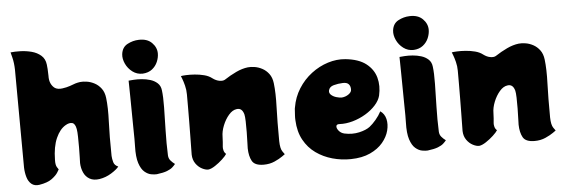

<svg xmlns="http://www.w3.org/2000/svg" viewBox="-51 -958 3349 1134"><g transform="rotate(-5 1623.5 -390.5)"><path d="M581 -127Q582 -109 587.5 -89.5Q593 -70 615 -61Q602 -44 569 -23.5Q536 -3 498 3Q463 8 439.5 -5.5Q416 -19 404.5 -45Q393 -71 392 -101Q392 -109 393 -134.5Q394 -160 394 -193Q394 -226 393.5 -256Q393 -286 390 -303Q384 -336 366.5 -340.5Q349 -345 327 -332Q292 -312 269.5 -261.5Q247 -211 246 -133Q245 -102 254 -88.5Q263 -75 263 -75Q263 -75 253 -58Q243 -41 217 -21.5Q191 -2 141 6Q113 10 95 -4.5Q77 -19 69 -46Q61 -73 60 -103L57 -684Q56 -725 48 -756.5Q40 -788 40 -788Q65 -791 98.5 -790Q132 -789 164.5 -780.5Q197 -772 220 -752Q243 -732 247 -698Q248 -691 249.5 -671.5Q251 -652 251 -632Q250 -604 259 -585Q268 -566 283 -556Q300 -546 326 -549.5Q352 -553 372 -560Q392 -568 405.5 -572Q419 -576 434 -578Q451 -580 474 -576.5Q497 -573 519.5 -561Q542 -549 558.5 -527Q575 -505 579 -471Q586 -413 582.5 -329.5Q579 -246 581 -127Z M807 -595Q773 -594 746.5 -614Q720 -634 706.5 -663.5Q693 -693 696 -720Q701 -761 733 -778Q765 -795 800 -796Q850 -798 878 -770Q906 -742 906 -706Q906 -682 895.5 -657Q885 -632 863 -614.5Q841 -597 807 -595ZM913 -101Q914 -83 924.5 -70.5Q935 -58 950 -47Q943 -38 932 -28Q921 -18 899.5 -9.5Q878 -1 838 4Q825 5 805 1.5Q785 -2 765.5 -18.5Q746 -35 734 -71.5Q722 -108 724 -172Q725 -183 724.5 -215Q724 -247 723.5 -291Q723 -335 722.5 -382Q722 -429 721.5 -469.5Q721 -510 720.5 -535.5Q720 -561 720 -561Q729 -562 750.5 -563.5Q772 -565 798 -563Q824 -561 848.5 -553.5Q873 -546 890.5 -530Q908 -514 911 -487Q916 -449 915 -385.5Q914 -322 912 -247.5Q910 -173 913 -101Z M1575 -127Q1576 -83 1588.5 -65.5Q1601 -48 1601 -48Q1601 -48 1583.5 -35.5Q1566 -23 1537 -10Q1508 3 1472 3Q1419 3 1403 -26Q1387 -55 1386 -101Q1386 -109 1387 -136Q1388 -163 1388.5 -197.5Q1389 -232 1388 -261.5Q1387 -291 1384 -303Q1373 -343 1341 -338Q1316 -335 1294 -309.5Q1272 -284 1258 -249Q1244 -214 1244 -183Q1244 -167 1242.5 -151.5Q1241 -136 1240 -123Q1239 -114 1242.5 -101Q1246 -88 1256 -80Q1249 -68 1228.5 -49Q1208 -30 1184.5 -14.5Q1161 1 1144 3Q1128 4 1106.5 -7Q1085 -18 1069.5 -40Q1054 -62 1053 -93Q1053 -101 1053.5 -130Q1054 -159 1054.5 -200Q1055 -241 1055.5 -287Q1056 -333 1056 -376Q1056 -419 1056 -450Q1056 -477 1049.5 -502.5Q1043 -528 1036.5 -544.5Q1030 -561 1030 -561Q1039 -563 1061.5 -564Q1084 -565 1112 -563Q1140 -561 1167.5 -554Q1195 -547 1214 -532Q1234 -517 1254.5 -513.5Q1275 -510 1287 -517Q1322 -540 1358 -557Q1394 -574 1428 -578Q1445 -580 1468 -576.5Q1491 -573 1513.5 -561Q1536 -549 1552.5 -527Q1569 -505 1573 -471Q1580 -413 1577 -329.5Q1574 -246 1575 -127Z M2185 -251Q2210 -234 2217.5 -202.5Q2225 -171 2215.5 -134Q2206 -97 2178 -63.5Q2150 -30 2102.5 -8Q2055 14 1988 15Q1932 16 1878.5 1Q1825 -14 1781.5 -45Q1738 -76 1711 -125Q1684 -174 1681 -242Q1680 -256 1681 -271Q1682 -286 1683 -302Q1683 -306 1683.5 -310Q1684 -314 1685 -318Q1695 -378 1726.5 -428Q1758 -478 1804 -513Q1850 -548 1902.5 -564.5Q1955 -581 2006 -576Q2085 -568 2128.5 -534Q2172 -500 2185.5 -450.5Q2199 -401 2186 -344Q2179 -316 2154.5 -288.5Q2130 -261 2094 -239.5Q2058 -218 2017.5 -206.5Q1977 -195 1939 -197Q1920 -198 1919 -185.5Q1918 -173 1930 -158.5Q1942 -144 1962 -139Q2009 -129 2050.5 -138.5Q2092 -148 2114 -165Q2132 -179 2152 -202.5Q2172 -226 2185 -251ZM1966 -352Q1989 -354 2006.5 -366.5Q2024 -379 2024 -393Q2025 -413 2014.5 -425.5Q2004 -438 1979 -437Q1951 -436 1925 -429Q1899 -422 1894 -400Q1891 -385 1903 -374Q1915 -363 1933 -357.5Q1951 -352 1966 -352Z M2413 -595Q2379 -594 2352.5 -614Q2326 -634 2312.5 -663.5Q2299 -693 2302 -720Q2307 -761 2339 -778Q2371 -795 2406 -796Q2456 -798 2484 -770Q2512 -742 2512 -706Q2512 -682 2501.5 -657Q2491 -632 2469 -614.5Q2447 -597 2413 -595ZM2519 -101Q2520 -83 2530.5 -70.5Q2541 -58 2556 -47Q2549 -38 2538 -28Q2527 -18 2505.5 -9.5Q2484 -1 2444 4Q2431 5 2411 1.5Q2391 -2 2371.5 -18.5Q2352 -35 2340 -71.5Q2328 -108 2330 -172Q2331 -183 2330.5 -215Q2330 -247 2329.5 -291Q2329 -335 2328.5 -382Q2328 -429 2327.5 -469.5Q2327 -510 2326.5 -535.5Q2326 -561 2326 -561Q2335 -562 2356.5 -563.5Q2378 -565 2404 -563Q2430 -561 2454.5 -553.5Q2479 -546 2496.5 -530Q2514 -514 2517 -487Q2522 -449 2521 -385.5Q2520 -322 2518 -247.5Q2516 -173 2519 -101Z M3181 -127Q3182 -83 3194.5 -65.5Q3207 -48 3207 -48Q3207 -48 3189.5 -35.5Q3172 -23 3143 -10Q3114 3 3078 3Q3025 3 3009 -26Q2993 -55 2992 -101Q2992 -109 2993 -136Q2994 -163 2994.5 -197.5Q2995 -232 2994 -261.5Q2993 -291 2990 -303Q2979 -343 2947 -338Q2922 -335 2900 -309.5Q2878 -284 2864 -249Q2850 -214 2850 -183Q2850 -167 2848.5 -151.5Q2847 -136 2846 -123Q2845 -114 2848.5 -101Q2852 -88 2862 -80Q2855 -68 2834.5 -49Q2814 -30 2790.5 -14.5Q2767 1 2750 3Q2734 4 2712.5 -7Q2691 -18 2675.5 -40Q2660 -62 2659 -93Q2659 -101 2659.5 -130Q2660 -159 2660.5 -200Q2661 -241 2661.5 -287Q2662 -333 2662 -376Q2662 -419 2662 -450Q2662 -477 2655.5 -502.5Q2649 -528 2642.5 -544.5Q2636 -561 2636 -561Q2645 -563 2667.5 -564Q2690 -565 2718 -563Q2746 -561 2773.5 -554Q2801 -547 2820 -532Q2840 -517 2860.5 -513.5Q2881 -510 2893 -517Q2928 -540 2964 -557Q3000 -574 3034 -578Q3051 -580 3074 -576.5Q3097 -573 3119.5 -561Q3142 -549 3158.5 -527Q3175 -505 3179 -471Q3186 -413 3183 -329.5Q3180 -246 3181 -127Z"/></g></svg>

Font: Potta One
Style: Regular
Weight: 400
Designer: 108,108go
Foundry: Font Zone 108
Version: Version 1.000